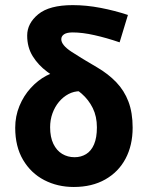

<svg xmlns="http://www.w3.org/2000/svg" viewBox="-20 -733 588 765"><path d="M273.9 12Q209.2 12 156.2 -15.5Q103.2 -43 71.9 -96Q40.6 -149 40.6 -224Q40.6 -269.9 57.4 -310.7Q74.2 -351.5 102.5 -382.4Q130.8 -413.4 164.6 -431.3Q198.4 -449.3 232.2 -449.3L298.8 -369.6Q274.5 -369.6 253 -358.3Q231.5 -346.9 215 -327.2Q198.5 -307.4 189.1 -281.5Q179.7 -255.5 179.7 -226Q179.7 -186.7 192.6 -159.9Q205.6 -133.1 227.6 -119.9Q249.6 -106.6 277.2 -106.6Q302.9 -106.6 323.1 -119Q343.3 -131.3 354.7 -157.7Q366.1 -184.1 366.1 -225.6Q366.1 -269 349.6 -302.4Q333.1 -335.7 305.3 -359.9Q277.5 -384 243.3 -400.7Q203.9 -420.4 168.1 -447Q132.3 -473.6 110.3 -509.1Q88.3 -544.6 88.3 -591.2Q88.3 -640 132.5 -676.3Q176.8 -712.6 269.9 -712.6Q323.7 -712.6 381 -701.6Q438.3 -690.6 489.7 -673.4L456.6 -564.3Q404.7 -582.1 356.5 -592.9Q308.3 -603.8 269.5 -603.8Q246.3 -603.8 235.2 -596.3Q224.2 -588.8 224.2 -576.7Q224.2 -553.4 265 -526.7Q305.8 -500 366.9 -464.6Q411.3 -438.6 443.2 -405.4Q475.1 -372.2 491.8 -328.1Q508.5 -283.9 508.5 -224.4Q508.5 -154.2 480.4 -101.1Q452.3 -48 399.4 -18Q346.6 12 273.9 12Z"/></svg>

Font: Source Sans Variable
Style: Regular
Weight: 200
Designer: Paul D. Hunt
Foundry: Adobe Systems Incorporated
Version: Version 3.006;hotconv 1.0.111;makeotfexe 2.5.65597